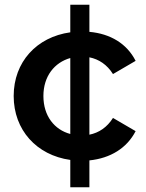

<svg xmlns="http://www.w3.org/2000/svg" viewBox="-20 -674 621 814"><path d="M359 -431C399 -423 434 -400 459 -360L555 -416C518 -489 448 -531 359 -539V-654H278V-537C135 -517 38 -411 38 -267C38 -123 135 -16 278 4V120H359V6C448 -3 518 -46 555 -118L459 -174C434 -134 399 -111 359 -103ZM164 -267C164 -351 211 -409 278 -428V-106C211 -124 164 -182 164 -267Z"/></svg>

Font: Talent
Style: Bold
Weight: 600
Designer: Mike Powis
Version: Version 1.001;hotconv 1.0.109;makeotfexe 2.5.65596